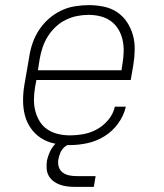

<svg xmlns="http://www.w3.org/2000/svg" viewBox="-20 -558 640 749"><path d="M252 8Q222 8 193 2Q164 -4 140.5 -19Q117 -34 100.5 -57.5Q84 -81 77 -108.5Q70 -136 70 -166Q70 -196 75 -226L94 -336Q98 -363 107 -389.5Q116 -416 132 -440.5Q148 -465 170 -484.5Q192 -504 218 -516.5Q244 -529 272 -533.5Q300 -538 327 -538Q356 -538 385 -532Q414 -526 437 -510.5Q460 -495 475.5 -471.5Q491 -448 498.5 -421Q506 -394 505.5 -364Q505 -334 500 -304L490 -246H122L117 -219Q113 -196 112.5 -172Q112 -148 117.5 -126Q123 -104 134.5 -85Q146 -66 164.5 -53.5Q183 -41 205.5 -35.5Q228 -30 252 -30Q279 -30 306.5 -35Q334 -40 359 -54Q384 -68 403 -91Q422 -114 428 -142H471Q463 -107 441 -76.5Q419 -46 387.5 -26.5Q356 -7 321 0.5Q286 8 252 8ZM454 -284 458 -311Q462 -334 462.5 -357.5Q463 -381 458 -403Q453 -425 441.5 -444Q430 -463 412 -476Q394 -489 371.5 -494.5Q349 -500 326 -500Q303 -500 280.5 -495.5Q258 -491 236.5 -480.5Q215 -470 197 -453Q179 -436 166.5 -416Q154 -396 146.5 -374Q139 -352 135 -329L128 -284ZM271 171Q256 171 241 169Q226 167 212.5 162Q199 157 188 148.5Q177 140 170 127.5Q163 115 162 100Q161 85 163 70Q167 50 176.5 30.5Q186 11 202.5 -3Q219 -17 239.5 -23Q260 -29 280 -29L275 0Q263 0 250.5 4.5Q238 9 229 18Q220 27 215 39Q210 51 208 63Q205 78 209 92Q213 106 224 114.5Q235 123 249 126Q263 129 278 129H353L346 171Z"/></svg>

Font: Iosevka Slab XLtExObl
Style: Regular
Weight: 200
Width: 7
Italic angle: -9°
Monospace: yes
Designer: Belleve Invis
Foundry: Belleve Invis
Version: Version 11.1.1; ttfautohint (v1.8.3)